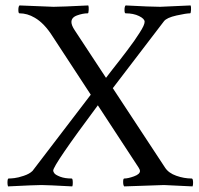

<svg xmlns="http://www.w3.org/2000/svg" viewBox="-20 -666 713 689"><path d="M171.9 -641.6Q199.2 -641.6 296.9 -646.5Q298.8 -642.6 298.3 -630.4Q297.9 -618.2 294.9 -618.2Q277.3 -618.2 256.8 -610.8Q236.3 -603.5 236.3 -586.9Q236.3 -575.2 248 -557.6L360.4 -386.7Q364.3 -392.6 383.3 -416.5Q402.3 -440.4 410.6 -451.2Q418.9 -461.9 436 -484.4Q453.1 -506.8 461.4 -519Q469.7 -531.2 480 -546.9Q490.2 -562.5 494.6 -572.3Q499 -582 499 -587.9Q499 -598.6 479 -608.4Q459 -618.2 430.7 -618.2Q426.8 -618.2 426.8 -630.4Q426.8 -642.6 430.7 -646.5Q521.5 -641.6 554.7 -641.6Q566.4 -641.6 664.1 -646.5Q666 -642.6 665.5 -630.4Q665 -618.2 662.1 -618.2Q648.4 -618.2 613.3 -610.4Q578.1 -602.5 568.4 -589.8L384.8 -349.6L572.3 -64.5Q585 -44.9 612.8 -35.2Q640.6 -25.4 668 -25.4Q672.9 -25.4 672.9 -9.8Q672.9 -1 670.9 2.9Q573.2 -2 568.4 -2Q562.5 -2 425.8 2.9Q421.9 -1 421.9 -13.2Q421.9 -25.4 425.8 -25.4Q439.5 -25.4 460.9 -33.2Q482.4 -41 482.4 -52.7Q482.4 -56.6 477.5 -64.5L331.1 -288.1Q170.9 -73.2 170.9 -53.7Q170.9 -49.8 175.3 -43.9Q179.7 -38.1 196.3 -31.7Q212.9 -25.4 237.3 -25.4Q241.2 -25.4 241.2 -9.8Q241.2 0 239.3 2.9Q148.4 -2 128.9 -2Q106.4 -2 8.8 2.9Q6.8 -2.9 6.8 -9.8Q6.8 -25.4 10.7 -25.4Q18.6 -25.4 31.7 -26.9Q44.9 -28.3 65.4 -35.2Q85.9 -42 96.7 -52.7L305.7 -326.2L168.9 -535.2Q138.7 -583 104.5 -602.5Q78.1 -618.2 49.8 -618.2Q45.9 -618.2 45.9 -630.4Q45.9 -642.6 49.8 -646.5Q169.9 -641.6 171.9 -641.6Z"/></svg>

Font: Crimson Text
Style: Roman
Weight: 400
Version: Version 0.13